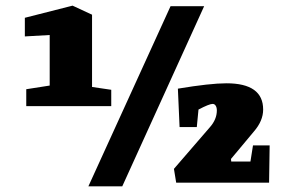

<svg xmlns="http://www.w3.org/2000/svg" viewBox="-20 -647 1017 680"><path d="M306 -339 374 -329V-271H73V-331L156 -344V-523L68 -518V-584L237 -627L306 -595ZM293 13 584 -625H703L413 13ZM935 -132 933 0H604L596 -49L723 -196Q748 -224 748 -256Q748 -266 744 -272.5Q740 -279 733 -279Q721 -279 683 -259L677 -197H616L610 -333Q724 -352 782 -352Q912 -352 912 -259Q912 -219 879 -181L798 -84L799 -75H867L876 -132Z"/></svg>

Font: Grenze ExtraBold
Style: Regular
Weight: 800
Designer: Renata Polastri
Foundry: Omnibus-Type
Version: Version 1.002; ttfautohint (v1.8)